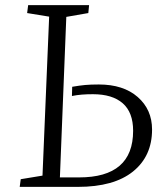

<svg xmlns="http://www.w3.org/2000/svg" viewBox="-20 -730 639 750"><path d="M172 -665 86 -679 90 -710H328L325 -679L239 -664L214 -37H289Q500 -37 500 -219Q500 -291 459.5 -326.5Q419 -362 343 -362Q320 -362 300.5 -360.5Q281 -359 261 -355L262 -391Q291 -396 312.5 -398Q334 -400 366 -400Q462 -400 518 -351Q574 -302 574 -224Q574 -120 499.5 -60Q425 0 284 0H57L61 -30L146 -44Z"/></svg>

Font: Literata 36pt Light
Style: Italic
Weight: 300
Italic angle: -2°
Designer: Latin by Veronika Burian and Jose Scaglione. Greek by Irene Vlachou. Cyrillic by Vera Evstafieva
Foundry: TypeTogether
Version: Version 3.002